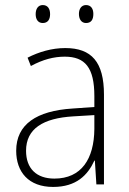

<svg xmlns="http://www.w3.org/2000/svg" viewBox="-20 -780 508 759"><path d="M121 -724C121 -704 130 -689 149 -689C169 -689 178 -703 178 -724C178 -745 169 -760 149 -760C130 -760 121 -744 121 -724ZM292 -725C292 -704 302 -689 320 -689C341 -689 349 -703 349 -725C349 -745 340 -760 320 -760C302 -760 292 -745 292 -725ZM238 -590C185 -590 134 -575 89 -552L102 -519C150 -545 193 -556 236 -556C316 -556 353 -513 353 -400V-357L267 -351C125 -342 44 -289 44 -184C44 -100 93 -41 190 -41C282 -41 327 -88 353 -145H355L361 -51H391V-406C391 -535 342 -590 238 -590ZM270 -320 353 -325V-270C352 -152 302 -74 195 -74C124 -74 83 -114 83 -184C83 -271 150 -313 270 -320Z"/></svg>

Font: Noto Sans Tamil UI SemiCondensed ExtraLight
Style: Regular
Weight: 200
Width: 4
Designer: Jelle Bosma - Monotype Design Team
Foundry: Monotype Imaging Inc.
Version: Version 2.004